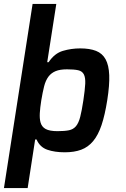

<svg xmlns="http://www.w3.org/2000/svg" viewBox="-32 -763 637 972"><path d="M-12 189 133 -743H253L207 -448H214Q244 -493 286.5 -505.5Q329 -518 374 -518Q422 -518 454 -505.5Q486 -493 502.5 -463Q519 -433 521 -382.5Q523 -332 511 -256Q499 -180 482 -129.5Q465 -79 439.5 -48.5Q414 -18 379 -5Q344 8 296 8Q245 8 207.5 -5Q170 -18 153 -57H146L108 189ZM259 -99Q295 -99 317 -103.5Q339 -108 352.5 -124Q366 -140 374 -171Q382 -202 390 -255Q398 -308 399.5 -339Q401 -370 392.5 -386.5Q384 -403 363.5 -407.5Q343 -412 307 -412Q272 -412 250 -403Q228 -394 214 -376Q199 -356 191.5 -326.5Q184 -297 177 -255Q171 -217 169.5 -190Q168 -163 173 -144Q179 -121 199 -110Q219 -99 259 -99Z"/></svg>

Font: Azeri Sans SemiBold
Style: Italic
Weight: 600
Designer: Hector Gatti & Omnibus-Type (original fonts) / Cristiano Sobral (main changes and remastering)
Foundry: Omnibus-Type
Version: Version 0.07;August 21, 2020;FontCreator 13.0.0.2681 64-bit;